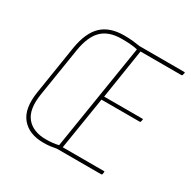

<svg xmlns="http://www.w3.org/2000/svg" viewBox="-151 -810 962 966"><g transform="rotate(30 330.0 -327.5)"><path d="M220 8Q136 8 93.5 -43Q51 -94 67 -196L112 -481Q128 -576 174 -619.5Q220 -663 303 -663Q331 -663 355 -660.5Q379 -658 396 -655H656Q661 -655 660 -651L657 -638Q656 -634 652 -634H414L369 -346H591Q596 -346 595 -342L592 -329Q591 -326 587 -326H365L316 -21H556Q560 -21 559 -16L557 -4Q556 0 551 0H294Q278 3 260.5 5.5Q243 8 220 8ZM222 -13Q243 -13 261 -15Q279 -17 295 -21L393 -634Q377 -638 353 -640Q329 -642 301 -642Q227 -642 187 -603.5Q147 -565 133 -480L88 -197Q73 -103 110 -58Q147 -13 222 -13Z"/></g></svg>

Font: Sofia Sans Condensed Thin
Style: Italic
Weight: 250
Italic angle: -9°
Version: Version 4.100